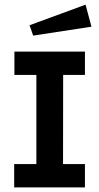

<svg xmlns="http://www.w3.org/2000/svg" viewBox="-20 -813 430 833"><path d="M42.5 -589H348.5V-487.8H254L253.5 -101.2H348.5V0H41.5V-101.2H137.8V-487.8H42.5ZM351.2 -792.8 376.8 -697.2 124 -658.5 108.2 -703.5Z"/></svg>

Font: Podkova VF Beta
Style: Regular
Weight: 400
Designer: Ilya Yudin
Foundry: Cyreal (www.cyreal.org)
Version: Version 2.100